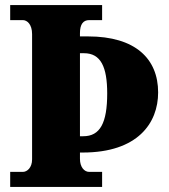

<svg xmlns="http://www.w3.org/2000/svg" viewBox="-20 -734 663 754"><path d="M20 0H381V-59H330C311 -59 294 -78 294 -110V-135H305C520 -135 601 -250 601 -371C601 -503 512 -591 326 -591H294V-604C294 -639 307 -655 330 -655H381V-714H20V-655H70C86 -655 106 -639 106 -600V-108C106 -75 86 -59 70 -59H20ZM307 -199H294V-525H310C376 -525 401 -471 401 -367C401 -251 373 -199 307 -199Z"/></svg>

Font: Noto Serif Tamil SemiCondensed Black
Style: Regular
Weight: 900
Width: 4
Designer: Indian Type Foundry, Tom Grace, and the Monotype Design Team
Foundry: Monotype Imaging Inc.
Version: Version 2.004